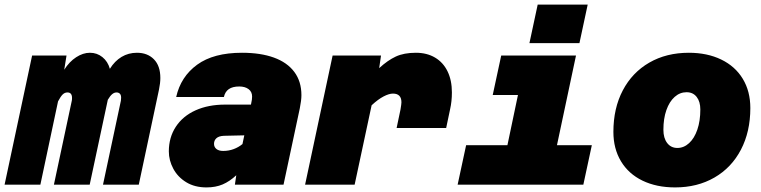

<svg xmlns="http://www.w3.org/2000/svg" viewBox="-48 -805 3318 837"><path d="M480 -379Q480 -391 474.5 -396.5Q469 -402 460 -402Q450 -402 441 -394.5Q432 -387 422 -370L343 0H187L265 -366Q266 -370 266 -378Q266 -402 246 -402Q234 -402 225 -393Q216 -384 205 -363L128 0H-28L92 -563H242L232 -501Q254 -536 284 -555.5Q314 -575 344 -575Q375 -575 398.5 -556Q422 -537 431 -505Q452 -539 482 -557Q512 -575 549 -575Q595 -575 623 -546.5Q651 -518 651 -465Q651 -443 645 -414L557 0H401L479 -366Q480 -371 480 -379Z M982 -41Q953 -14 922.5 -1Q892 12 852 12Q801 12 764 -10.5Q727 -33 707.5 -69.5Q688 -106 688 -145Q688 -206 718.5 -252.5Q749 -299 804.5 -324Q860 -349 933 -349H1046L1050 -370Q1051 -375 1051 -384Q1051 -405 1035.5 -416.5Q1020 -428 995 -428Q966 -428 949.5 -416.5Q933 -405 928 -382H720Q740 -471 811.5 -523Q883 -575 1007 -575Q1088 -575 1146 -554Q1204 -533 1235 -491.5Q1266 -450 1266 -390Q1266 -368 1259 -333L1188 0H976ZM925 -147Q949 -147 970.5 -155Q992 -163 1009 -177L1017 -215L928 -213Q906 -212 895.5 -202.5Q885 -193 885 -178Q885 -164 895.5 -155.5Q906 -147 925 -147Z M1702 -359Q1702 -397 1665 -397Q1648 -397 1624 -384.5Q1600 -372 1572 -346L1498 0H1282L1402 -563H1613L1605 -508Q1642 -542 1677.5 -558.5Q1713 -575 1765 -575Q1813 -575 1848.5 -554Q1884 -533 1903 -494Q1922 -455 1922 -402Q1922 -363 1914 -328L1897 -247H1681L1698 -328Q1702 -352 1702 -359Z M1984 -172H2164L2210 -391H2100L2137 -563H2463L2380 -172H2532L2495 0H1947ZM2296 -785H2514L2478 -617H2260Z M2626 -230Q2626 -333 2667 -411Q2708 -489 2782.5 -532Q2857 -575 2955 -575Q3035 -575 3096 -545.5Q3157 -516 3190 -461.5Q3223 -407 3223 -334Q3223 -231 3182 -152.5Q3141 -74 3066.5 -31Q2992 12 2895 12Q2814 12 2753 -17.5Q2692 -47 2659 -102Q2626 -157 2626 -230ZM2905 -160Q2933 -160 2956 -181Q2979 -202 2992 -240Q3005 -278 3005 -328Q3005 -362 2989 -382.5Q2973 -403 2945 -403Q2916 -403 2893 -382.5Q2870 -362 2857 -325Q2844 -288 2844 -239Q2844 -203 2860.5 -181.5Q2877 -160 2905 -160Z"/></svg>

Font: Azeret Mono Black
Style: Italic
Weight: 900
Italic angle: -12°
Designer: Martin Vácha
Foundry: Displaay
Version: Version 1.000; Glyphs 3.0.3, build 3074